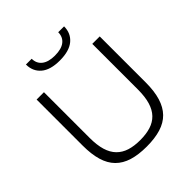

<svg xmlns="http://www.w3.org/2000/svg" viewBox="-256 -1121 1295 1295"><g transform="rotate(-45 391.5 -474.0)"><path d="M388 -815Q298 -815 252.5 -854Q207 -893 207 -958H262Q262 -913 294.5 -887.5Q327 -862 388 -862Q451 -862 483 -887.5Q515 -913 515 -958H571Q571 -893 525 -854Q479 -815 388 -815ZM392 10Q314 10 257 -7.5Q200 -25 163 -62.5Q126 -100 108.5 -159Q91 -218 91 -301V-740H161V-304Q161 -235 175.5 -187Q190 -139 219.5 -109Q249 -79 292 -65.5Q335 -52 392 -52Q449 -52 492 -65.5Q535 -79 564 -109Q593 -139 607.5 -187Q622 -235 622 -304V-740H693V-301Q693 -218 675 -159Q657 -100 620.5 -62.5Q584 -25 527 -7.5Q470 10 392 10Z"/></g></svg>

Font: Encode Sans Wide
Style: Light
Weight: 300
Designer: Pablo Impallari, Andres Torresi
Foundry: Pablo Impallari, Andres Torresi
Version: Version 1.000; ttfautohint (v1.00) -l 8 -r 50 -G 200 -x 14 -